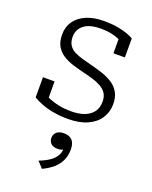

<svg xmlns="http://www.w3.org/2000/svg" viewBox="-157 -632 812 1026"><g transform="rotate(20 249.0 -119.0)"><path d="M393 -139Q393 -168 380.5 -186.5Q368 -205 346 -217Q324 -229 297 -237Q270 -245 240 -252Q208 -260 177.5 -269.5Q147 -279 121.5 -295.5Q96 -312 81.5 -337.5Q67 -363 67 -403Q67 -447 89.5 -479Q112 -511 154 -529Q196 -547 254 -547Q298 -547 331.5 -541Q365 -535 388 -526.5Q411 -518 424 -510V-402H359V-498Q365 -496 370 -493.5Q375 -491 378.5 -486.5Q382 -482 384.5 -476.5Q387 -471 388 -463Q374 -476 354 -484.5Q334 -493 309 -498Q284 -503 254 -503Q188 -503 156 -477.5Q124 -452 124 -410Q124 -382 136 -363.5Q148 -345 169 -334.5Q190 -324 217.5 -316.5Q245 -309 275 -301Q307 -293 338 -282.5Q369 -272 394.5 -255.5Q420 -239 435.5 -212.5Q451 -186 451 -145Q451 -101 428 -65.5Q405 -30 360 -9.5Q315 11 250 11Q206 11 168.5 4.5Q131 -2 101 -13.5Q71 -25 49 -38V-153H115V-27Q105 -33 99 -39.5Q93 -46 90 -52.5Q87 -59 86.5 -66Q86 -73 87 -79Q105 -65 129.5 -55Q154 -45 184.5 -39Q215 -33 250 -33Q297 -33 328.5 -45.5Q360 -58 376.5 -81.5Q393 -105 393 -139ZM211 309 179 274Q213 261 236 245.5Q259 230 271 210.5Q283 191 283 167L295 164Q288 172 277 176Q266 180 253 180Q228 180 215 168Q202 156 202 135Q202 116 216 103Q230 90 257 90Q289 90 305 107.5Q321 125 321 159Q321 195 308 222.5Q295 250 271 271Q247 292 211 309Z"/></g></svg>

Font: Roboto Serif ExtraLight
Style: Regular
Weight: 250
Version: Version 1.007